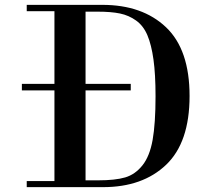

<svg xmlns="http://www.w3.org/2000/svg" viewBox="-20 -770 890 790"><path d="M518 -398H70V-425H518ZM332 0H204V-750H332ZM246 0H90V-25H246ZM90 -724V-750H246V-724ZM322 -750H401Q566 -750 663 -658Q760 -566 760 -375Q760 -184 663.5 -92Q567 0 404 0H323V-28H384Q454 -28 495 -40Q536 -52 566 -89.5Q596 -127 608 -194.5Q620 -262 620 -374Q620 -464 611.5 -525Q603 -586 586.5 -625Q570 -664 540 -685.5Q510 -707 473.5 -714.5Q437 -722 382 -722H322Z"/></svg>

Font: Solide Mirage
Style: Etroit
Weight: 400
Designer: Jérémy Landes
Foundry: Velvetyne Type Foundry
Version: Version 1.1